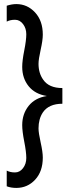

<svg xmlns="http://www.w3.org/2000/svg" viewBox="-20 -733 374 942"><path d="M190 40Q190 108 152.5 148.5Q115 189 60 189Q34 189 13 181V104Q30 113 53.5 113Q77 113 93 92Q109 71 109 42Q109 13 99 -38Q89 -89 89 -119Q89 -174 120.5 -213.5Q152 -253 210 -262Q152 -271 120.5 -310Q89 -349 89 -405Q89 -435 99 -485.5Q109 -536 109 -565Q109 -594 93 -615Q77 -636 53.5 -636Q30 -636 13 -627V-705Q39 -713 60 -713Q114 -713 152 -672Q190 -631 190 -563Q190 -536 179.5 -489Q169 -442 169 -420Q169 -374 192 -342Q220 -301 286 -301V-224Q219 -224 190 -181Q169 -149 169 -103Q169 -81 179.5 -34Q190 13 190 40Z"/></svg>

Font: Hind Vadodara
Style: Regular
Weight: 400
Designer: Hitesh Malaviya
Foundry: Indian Type Foundry
Version: Version 0.702;PS 1.0;hotconv 1.0.81;makeotf.lib2.5.63406